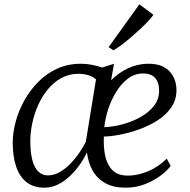

<svg xmlns="http://www.w3.org/2000/svg" viewBox="-20 -860 880 890"><path d="M508.5 -564.5 495 -488Q530 -523 572.5 -543Q615 -563 661.5 -564.5Q708.5 -566 738.5 -549.8Q768.5 -533.5 783.2 -505.2Q798 -477 798 -442.5Q798 -397 773.8 -362Q749.5 -327 710 -301.8Q670.5 -276.5 624.8 -260.2Q579 -244 536 -235.8Q493 -227.5 461.5 -227Q459 -182 467 -140.5Q475 -99 499.8 -72.5Q524.5 -46 573.5 -46Q616 -46 663.8 -65Q711.5 -84 753 -124.5L771 -91.5Q757.5 -71.5 726.8 -47.8Q696 -24 653.8 -7Q611.5 10 561.5 10Q506 10 468.5 -10.8Q431 -31.5 410 -68.2Q389 -105 383 -153.5Q369.5 -124.5 349 -95.8Q328.5 -67 303 -43Q277.5 -19 248 -4.5Q218.5 10 186.5 10Q135.5 10 103 -15.5Q70.5 -41 54.8 -88Q39 -135 39 -198Q39 -244.5 52.5 -295.2Q66 -346 92.5 -393.8Q119 -441.5 157.2 -480.2Q195.5 -519 245 -541.8Q294.5 -564.5 354.5 -564.5Q380.5 -564.5 406.5 -559.5Q432.5 -554.5 453.5 -547ZM378 -203.5 425 -492Q410 -505.5 388.5 -511.8Q367 -518 343.5 -518Q299.5 -517.5 264.2 -498.2Q229 -479 202 -446.2Q175 -413.5 157 -373.2Q139 -333 129.8 -289.8Q120.5 -246.5 120.5 -206.5Q120.5 -152.5 130.2 -117Q140 -81.5 158.2 -64.2Q176.5 -47 202 -47Q232 -47 259.2 -63.5Q286.5 -80 309.8 -104.8Q333 -129.5 350.5 -156.2Q368 -183 378 -203.5ZM644 -519.5Q604.5 -519.5 573.2 -495.8Q542 -472 518.8 -434.5Q495.5 -397 481.5 -353.8Q467.5 -310.5 463.5 -270.5Q504.5 -272 548.8 -284Q593 -296 631.5 -317.5Q670 -339 693.8 -369.5Q717.5 -400 717.5 -438.5Q717.5 -478.5 698.8 -499Q680 -519.5 644 -519.5ZM483.5 -641.5 626 -840 691 -791.5Q685.5 -782 670.2 -765.5Q655 -749 634 -729.2Q613 -709.5 590 -689.5Q567 -669.5 545 -653Q523 -636.5 505.5 -627Z"/></svg>

Font: Merriweather 24pt Light
Style: Italic
Weight: 300
Italic angle: -7.8°
Version: Version 2.101